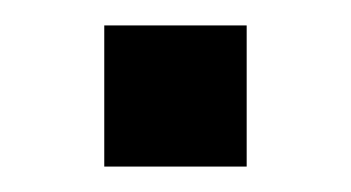

<svg xmlns="http://www.w3.org/2000/svg" viewBox="-20 -350 276 151"><path d="M62 -219V-330H174V-219Z"/></svg>

Font: Mulish ExtraLight Medium
Style: Regular
Weight: 500
Version: Version 3.603